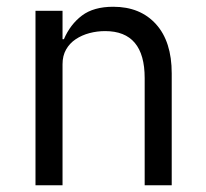

<svg xmlns="http://www.w3.org/2000/svg" viewBox="-20 -548 608 568"><path d="M85 0V-516H165V-432H169Q188 -476 222.5 -502Q257 -528 315 -528Q395 -528 441.5 -476.5Q488 -425 488 -331V0H408V-317Q408 -456 291 -456Q267 -456 244.5 -450Q222 -444 204 -432Q186 -420 175.5 -401.5Q165 -383 165 -358V0Z"/></svg>

Font: Aneliza
Style: Regular
Weight: 400
Designer: Mike Abbink, Paul van der Laan, Pieter van Rosmalen
Foundry: Bold Monday
Version: Version 3.001;September 8, 2019;FontCreator 11.5.0.2425 64-b